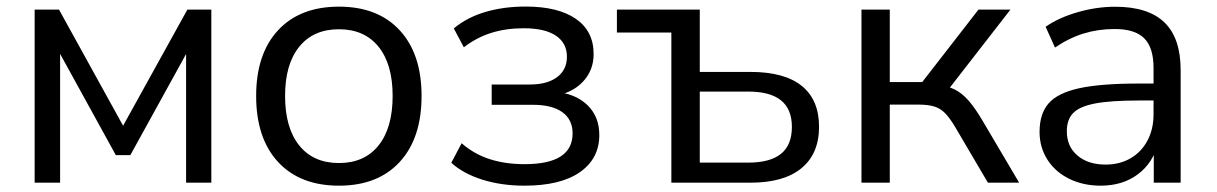

<svg xmlns="http://www.w3.org/2000/svg" viewBox="-20 -569 3789 598"><path d="M87.9 -539.1H163.8L363.4 -177.4L563.6 -539.1H638.2V0H559.6V-442.9H582.8L386 -85.9H340.7L144.3 -442.9H167.2V0H87.9Z M777.8 -270.1Q777.8 -401.1 846 -474.7Q914.3 -548.3 1035.8 -548.3Q1156.9 -548.3 1224.9 -474.7Q1293 -401.1 1293 -270.1Q1293 -138.5 1224.9 -64.6Q1156.9 9.3 1035.8 9.3Q914.3 9.3 846 -64.6Q777.8 -138.5 777.8 -270.1ZM1202.9 -270.3Q1202.9 -368.9 1159 -423.4Q1115.1 -477.9 1035.6 -477.9Q956.1 -477.9 912 -423.4Q867.9 -368.9 867.9 -270.3Q867.9 -170.8 912 -116Q956.1 -61.2 1035.6 -61.2Q1115.1 -61.2 1159 -116Q1202.9 -170.8 1202.9 -270.3Z M1385.6 -62 1417.8 -122.9Q1455.9 -89.4 1504.8 -73.5Q1553.6 -57.7 1614.1 -57.7Q1763.4 -57.7 1763.4 -153.6Q1763.4 -196.5 1731.6 -219.5Q1699.8 -242.6 1639.3 -242.6H1511.4V-305.8H1630.6Q1684.1 -305.8 1714.9 -328.6Q1745.7 -351.4 1745.7 -392.5Q1745.7 -434.8 1711.4 -457.9Q1677 -481 1611.1 -481Q1555.8 -481 1509.8 -466.5Q1463.9 -452 1424.7 -421.6L1393.4 -480.5Q1434.7 -514.9 1491.6 -531.7Q1548.6 -548.6 1617.3 -548.6Q1718.3 -548.6 1773.6 -510.3Q1828.9 -471.9 1828.9 -400.9Q1828.9 -349.6 1795.3 -314.3Q1761.7 -278.9 1707.3 -270.9L1706.7 -283.2Q1771 -278.4 1808.8 -242.4Q1846.6 -206.4 1846.6 -148.4Q1846.6 -75 1786.2 -32.8Q1725.8 9.3 1613.4 9.3Q1542.2 9.3 1482.5 -9.4Q1422.9 -28.1 1385.6 -62Z M2071 -467.7H1901.4V-539.1H2159.5V-345H2317.6Q2423.2 -345 2477.1 -301.5Q2531 -258 2531 -174.2Q2531 -90.2 2476.2 -45.1Q2421.4 0 2317.6 0H2071ZM2446.4 -173.6Q2446.4 -229.1 2412.4 -256.5Q2378.5 -283.8 2310.5 -283.8H2159.5V-62.5H2310.5Q2378.5 -62.5 2412.4 -89.9Q2446.4 -117.2 2446.4 -173.6Z M2663.1 -539.1H2751.3V-313.5H2852.4L3027.5 -539.1H3127.1L2923.7 -277.2L2899.3 -304.9Q2930.7 -301.4 2952.8 -290.6Q2974.9 -279.9 2995.2 -257.4Q3015.5 -234.9 3039.7 -194L3154.2 0H3056.9L2956.3 -171.1Q2938.6 -201.2 2923.6 -216.4Q2908.7 -231.7 2889.6 -237.4Q2870.5 -243.2 2840.3 -243.2H2751.3V0H2663.1Z M3217.8 -158.1Q3217.8 -214.7 3246 -247.1Q3274.3 -279.4 3341 -294.1Q3407.7 -308.8 3526.7 -308.8H3588V-256H3527.7Q3439 -256 3390.7 -246.7Q3342.4 -237.4 3322.6 -217Q3302.7 -196.7 3302.7 -160.2Q3302.7 -112.7 3335.9 -84.5Q3369 -56.4 3423.7 -56.4Q3467.2 -56.4 3501.2 -76Q3535.2 -95.7 3554 -131.4Q3572.8 -167.1 3572.8 -212.5V-357.2Q3572.8 -420.7 3543.9 -449.6Q3515.1 -478.6 3451.5 -478.6Q3400.3 -478.6 3354.6 -464.5Q3309 -450.3 3265.9 -420.9L3236.7 -485.6Q3277.2 -513.9 3336.1 -530.9Q3394.9 -548 3453.4 -548Q3556.3 -548 3606.8 -499.1Q3657.2 -450.3 3657.2 -351V0H3573.5V-120.7H3585.9Q3570.9 -61.2 3523.6 -25.9Q3476.3 9.3 3408.1 9.3Q3353.8 9.3 3310.1 -12.1Q3266.5 -33.6 3242.1 -72Q3217.8 -110.4 3217.8 -158.1Z"/></svg>

Font: Min Sans VF VF
Style: Regular
Weight: 400
Designer: Jinseong-Kim, NotoSansCJK, Nunito
Foundry: Jinseong-Kim
Version: Version 1.420;Glyphs 3.1.2 (3151)